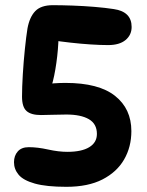

<svg xmlns="http://www.w3.org/2000/svg" viewBox="-20 -710 568 741"><path d="M488 -606Q488 -575 464.5 -555.5Q441 -536 397 -536Q368 -536 329.5 -538.5Q291 -541 251.5 -545.5Q212 -550 179 -555L206 -570Q205 -520 197.5 -467Q190 -414 179 -378L146 -384Q190 -390 233 -390Q361 -390 424 -340Q487 -290 487 -204Q487 -143 459 -94.5Q431 -46 375.5 -17.5Q320 11 236 11Q159 11 114.5 -1.5Q70 -14 52 -35.5Q34 -57 34 -84Q34 -109 48.5 -125.5Q63 -142 91 -142Q125 -142 165.5 -133Q206 -124 240 -124Q295 -124 324.5 -142Q354 -160 354 -193Q354 -232 323 -250Q292 -268 236 -268Q211 -268 183 -267Q155 -266 138 -266Q100 -266 82.5 -281.5Q65 -297 65 -337Q65 -373 68 -422.5Q71 -472 76 -520.5Q81 -569 86 -600Q94 -644 116 -667Q138 -690 184 -690Q217 -690 259.5 -688.5Q302 -687 344.5 -683.5Q387 -680 419 -675Q488 -665 488 -606Z"/></svg>

Font: DynaPuff
Style: Regular
Weight: 400
Designer: Toshi Omagari, Jennifer Daniel
Foundry: Google Fonts
Version: Version 2.000